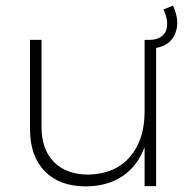

<svg xmlns="http://www.w3.org/2000/svg" viewBox="-20 -663 680 684"><path d="M596.2 -643.1Q621.6 -588.4 604.7 -544.9Q587.9 -501.5 536.1 -492.2V0H495.1V-139.2Q470.2 -71.8 416.7 -35.6Q363.3 0.5 286.1 1Q191.9 1 139.4 -53Q86.9 -106.9 86.9 -203.1V-521H127.9V-210.9Q127.9 -130.9 172.1 -85.9Q216.3 -41 294.9 -41Q389.2 -43 442.1 -103.3Q495.1 -163.6 495.1 -266.1V-521H512.2Q535.6 -521 551 -530.3Q566.4 -539.6 571.8 -554.9Q577.1 -570.3 574.7 -589.6Q572.3 -608.9 562 -628.9Z"/></svg>

Font: Montserrat-Arabic ExtraLight
Style: Regular
Weight: 275
Designer: Mohamed Gaber
Foundry: Kief Type Foundry
Version: Version 5.008;PS 005.008;hotconv 1.0.88;makeotf.lib2.5.64775